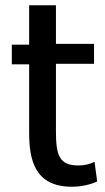

<svg xmlns="http://www.w3.org/2000/svg" viewBox="-20 -700 400 731"><path d="M350 -9C331 0 295 11 254 11C112 11 91 -92 91 -194V-455H25V-530H91V-680H193V-533H338V-457H193V-200C193 -108 206 -70 279 -70C301 -70 322 -75 340 -84Z"/></svg>

Font: Repo Medium
Style: Regular
Weight: 500
Designer: Stefan Peev
Foundry: Context Ltd
Version: Version 1.502